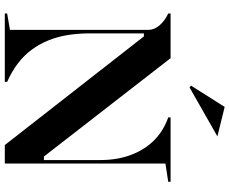

<svg xmlns="http://www.w3.org/2000/svg" viewBox="-100 -880 979 820"><g transform="rotate(90 390.0 -469.5)"><path d="M37 0V-10L107 -22V-614Q107 -638 88 -660.5Q69 -683 37 -698V-708H228L648 -167H663V-410Q663 -449 656 -485.5Q649 -522 634.5 -555Q620 -588 598.5 -615.5Q577 -643 547.5 -664Q518 -685 481 -698V-708H756V-698L678 -686V0H599L135 -594H122V-363Q122 -314 129 -270Q136 -226 151.5 -187.5Q167 -149 191 -116Q215 -83 249.5 -56.5Q284 -30 329 -10V0ZM353 -789 345 -795 436 -939 562 -908Z"/></g></svg>

Font: Kalnia Medium
Style: Regular
Weight: 500
Designer: Frida Medrano
Foundry: Frida Medrano
Version: Version 1.105